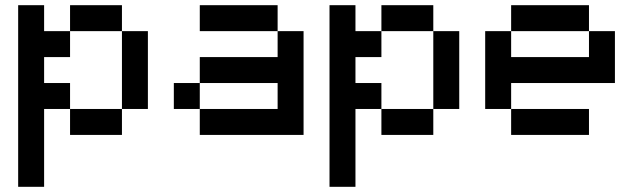

<svg xmlns="http://www.w3.org/2000/svg" viewBox="-20 -520 2440 740"><path d="M50 200V-500H150V-400H250V-500H450V-400H550V-100H450V0H250V-100H150V200ZM250 -100H450V-400H250V-300H150V-200H250Z M650 -100V-200H750V-300H1050V-400H750V-500H1050V-400H1150V0H750V-100ZM750 -100H1050V-200H750Z M1250 200V-500H1350V-400H1450V-500H1650V-400H1750V-100H1650V0H1450V-100H1350V200ZM1450 -100H1650V-400H1450V-300H1350V-200H1450Z M2250 0H1950V-100H1850V-400H1950V-500H2250V-400H2350V-200H1950V-100H2250ZM1950 -300H2250V-400H1950Z"/></svg>

Font: Matrix Sans
Style: Regular
Weight: 400
Designer: Brad Neil
Version: Version 1.100